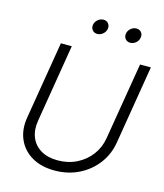

<svg xmlns="http://www.w3.org/2000/svg" viewBox="-134 -1027 971 1138"><g transform="rotate(15 351.5 -458.5)"><path d="M308.6 10.7Q225.6 10.7 168 -23.4Q110.4 -57.6 84.7 -116.7Q59.1 -175.8 71.3 -250L150.4 -727.5H217.3L138.7 -250Q128.9 -191.9 147 -147.2Q165 -102.5 207 -77.4Q249 -52.2 311 -52.2Q375 -52.2 427.5 -78.6Q480 -105 514.2 -150.9Q548.3 -196.8 557.6 -254.4L636.2 -727.5H702.6L623 -245.1Q610.8 -170.9 566.9 -113Q522.9 -55.2 456.3 -22.2Q389.6 10.7 308.6 10.7ZM545.9 -836.9Q526.9 -836.9 515.9 -850.3Q504.9 -863.8 507.8 -882.3Q510.7 -901.4 526.4 -914.8Q542 -928.2 561 -928.2Q580.1 -928.2 591.1 -914.8Q602.1 -901.4 598.6 -882.3Q596.2 -863.8 580.6 -850.3Q564.9 -836.9 545.9 -836.9ZM343.8 -836.9Q324.7 -836.9 313.7 -850.3Q302.7 -863.8 305.7 -882.3Q308.6 -901.4 324.5 -914.8Q340.3 -928.2 358.9 -928.2Q377.9 -928.2 388.9 -914.8Q399.9 -901.4 397 -882.3Q394 -863.8 378.4 -850.3Q362.8 -836.9 343.8 -836.9Z"/></g></svg>

Font: Inter 28pt Light
Style: Italic
Weight: 300
Italic angle: -9.3988°
Designer: Rasmus Andersson
Foundry: rsms
Version: Version 4.001;git-66647c0bb